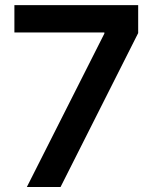

<svg xmlns="http://www.w3.org/2000/svg" viewBox="-20 -748 610 768"><path d="M87.4 0 397.5 -613.8V-618.2H37.6V-727.5H532.7V-615.7L222.2 0Z"/></svg>

Font: Inter 17pt SemiBold
Style: Regular
Weight: 600
Version: Version 4.001;git-66647c0bb